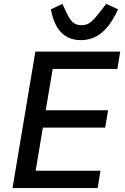

<svg xmlns="http://www.w3.org/2000/svg" viewBox="-20 -962 640 982"><path d="M479.4 0 494 -88.8H162.3L199.2 -309.3H518.1L532.7 -398.1H213.8L249.6 -609.4H580.3L594.8 -698.2H160.9L44 0ZM240.1 -914.1C252.8 -846.2 285.5 -756.7 393.8 -756.7C500 -756.7 550.4 -844.5 584.2 -914.1L523.1 -942.1L496.4 -907.7C455.6 -855.5 437.1 -833.1 397 -833.1C353 -833.1 338.4 -858.7 315.7 -907L299 -942.1Z"/></svg>

Font: Margiela Mono Italic Medium It
Style: Regular
Weight: 500
Designer: Mike Abbink, Paul van der Laan, Pieter van Rosmalen
Foundry: Bold Monday
Version: Version 2.003 2021